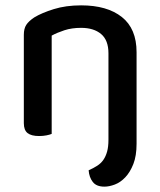

<svg xmlns="http://www.w3.org/2000/svg" viewBox="-20 -502 599 717"><path d="M311 134Q329 126 343 117Q357 108 366 95Q375 82 380 64Q385 46 385 20V-303Q385 -352 357.5 -375Q330 -398 283 -398Q248 -398 220.5 -389Q193 -380 173 -369V-2Q166 1 153.5 3.5Q141 6 126 6Q97 6 83 -5Q69 -16 69 -42V-372Q69 -395 78 -409Q87 -423 108 -437Q136 -454 181 -468Q226 -482 283 -482Q380 -482 435 -438.5Q490 -395 490 -307V35Q490 80 478 110.5Q466 141 448 160Q430 179 409 187Q388 195 370 195Q340 195 326.5 177.5Q313 160 311 134Z"/></svg>

Font: Baloo Bhaina 2 Medium
Style: Regular
Weight: 500
Designer: Yesha Goshar, Manish Minz, Shuchita Grover and Ek Type
Foundry: Ek Type
Version: Version 1.640;hotconv 1.0.111;makeotfexe 2.5.65597; ttfautoh